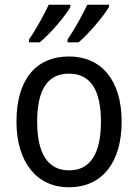

<svg xmlns="http://www.w3.org/2000/svg" viewBox="-20 -786 586 816"><path d="M443 -756V-766H351C333 -727 295 -658 267 -618V-606H314C356 -641 421 -718 443 -756ZM279 -756V-766H187C168 -725 132 -659 103 -618V-606H149C195 -644 257 -717 279 -756ZM497 -269C497 -448 408 -546 274 -546C131 -546 50 -446 50 -269C50 -95 138 10 272 10C414 10 497 -95 497 -269ZM138 -269C138 -400 179 -473 273 -473C367 -473 409 -400 409 -269C409 -138 367 -62 274 -62C180 -62 138 -138 138 -269Z"/></svg>

Font: Noto Sans Thai Looped SemiCondensed
Style: Regular
Weight: 400
Width: 4
Designer: Sasikarn Vongin, Ben Mitchell
Foundry: The Fontpad Ltd
Version: Version 1.001